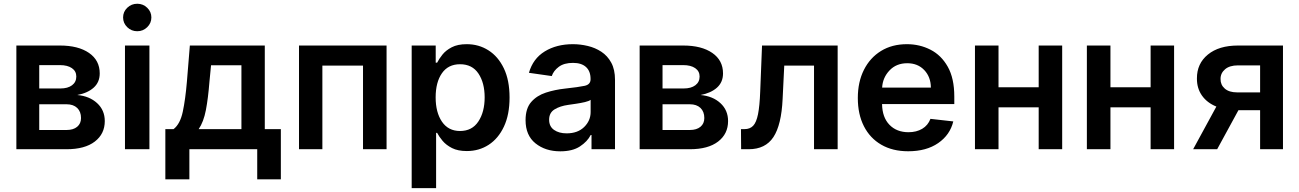

<svg xmlns="http://www.w3.org/2000/svg" viewBox="-20 -785 6833 1010"><path d="M66.1 0V-545.5H295.1Q391.7 -545.5 448.2 -506.6Q504.6 -467.7 504.6 -398.8Q504.6 -352.6 472.8 -324Q441.1 -295.5 386.4 -285.2Q450.6 -279.5 490.9 -242.4Q531.2 -205.3 531.2 -148.1Q531.2 -80.6 478.7 -40.3Q426.1 0 330.3 0ZM186.4 -101.2H330.3Q365.8 -101.2 386 -118.1Q406.2 -134.9 406.2 -164.1Q406.2 -197.8 386 -217.2Q365.8 -236.5 330.3 -236.5H186.4ZM186.4 -319.6H297.6Q336.6 -319.6 359 -336.5Q381.4 -353.3 381.4 -382.5Q381.4 -410.5 358.3 -426.5Q335.2 -442.5 295.1 -442.5H186.4Z M637.4 0V-545.5H766V0ZM702.1 -620.7Q671.2 -620.7 649.3 -642Q627.5 -663.4 627.5 -693.2Q627.5 -723 649.3 -744.1Q671.2 -765.3 702.1 -765.3Q732.6 -765.3 754.4 -744.1Q776.3 -723 776.3 -693.2Q776.3 -663.4 754.4 -642Q732.6 -620.7 702.1 -620.7Z M849.8 158.4V-105.8H893.1Q927.9 -132.8 941.6 -197.8Q955.3 -262.8 963.1 -354.4L978.7 -545.5H1372.9V-105.8H1457.4V158.4H1333.1V0H976.2V158.4ZM1025.2 -105.8H1250V-441.8H1090.2L1081.7 -354.4Q1074.9 -267.8 1063 -205.8Q1051.1 -143.8 1025.2 -105.8Z M1552.9 0V-545.5H2013.5V0H1889.6V-440H1675.8V0Z M2145.6 204.5V-545.5H2272V-455.3H2279.5Q2289.4 -475.1 2307.4 -497.7Q2325.3 -520.2 2356.4 -536.4Q2387.4 -552.6 2435.4 -552.6Q2498.6 -552.6 2549.5 -520.2Q2600.5 -487.9 2630.5 -425.4Q2660.5 -362.9 2660.5 -272Q2660.5 -182.2 2631 -119.3Q2601.6 -56.5 2550.8 -23.4Q2500 9.6 2435.7 9.6Q2388.8 9.6 2358 -6Q2327.1 -21.7 2308.4 -43.9Q2289.8 -66.1 2279.5 -85.9H2274.1V204.5ZM2271.7 -272.7Q2271.7 -193.5 2305 -144.7Q2338.4 -95.9 2399.9 -95.9Q2463.4 -95.9 2496.4 -146Q2529.5 -196 2529.5 -272.7Q2529.5 -349.1 2496.8 -398.1Q2464.1 -447.1 2399.9 -447.1Q2337.7 -447.1 2304.7 -399.7Q2271.7 -352.3 2271.7 -272.7Z M2927.2 11Q2849.1 11 2796.9 -30.9Q2744.7 -72.8 2744.7 -153.1Q2744.7 -214.5 2774.3 -248.4Q2804 -282.3 2851.4 -297.8Q2898.8 -313.2 2951.7 -318.9Q3023.8 -326.7 3055.2 -333.5Q3086.6 -340.2 3086.6 -367.9V-370Q3086.6 -410.2 3062.9 -432.2Q3039.1 -454.2 2994.3 -454.2Q2947.1 -454.2 2919.6 -433.6Q2892 -413 2882.5 -384.9L2762.4 -402Q2783.7 -476.6 2845.7 -514.6Q2907.7 -552.6 2993.6 -552.6Q3032.7 -552.6 3071.7 -543.3Q3110.8 -534.1 3143.3 -512.8Q3175.8 -491.5 3195.5 -455.3Q3215.2 -419 3215.2 -365.1V0H3091.6V-74.9H3087.4Q3070 -40.5 3030.7 -14.7Q2991.5 11 2927.2 11ZM2960.6 -83.5Q3018.8 -83.5 3052.9 -116.8Q3087 -150.2 3087 -195.7V-259.9Q3078.8 -253.2 3057 -248Q3035.2 -242.9 3010.7 -239.3Q2986.2 -235.8 2969.1 -233.3Q2926.1 -227.3 2897.4 -209.7Q2868.6 -192.1 2868.6 -155.2Q2868.6 -119.7 2894.5 -101.6Q2920.5 -83.5 2960.6 -83.5Z M3344.8 0V-545.5H3573.9Q3670.5 -545.5 3726.9 -506.6Q3783.4 -467.7 3783.4 -398.8Q3783.4 -352.6 3751.6 -324Q3719.8 -295.5 3665.1 -285.2Q3729.4 -279.5 3769.7 -242.4Q3810 -205.3 3810 -148.1Q3810 -80.6 3757.5 -40.3Q3704.9 0 3609 0ZM3465.2 -101.2H3609Q3644.5 -101.2 3664.8 -118.1Q3685 -134.9 3685 -164.1Q3685 -197.8 3664.8 -217.2Q3644.5 -236.5 3609 -236.5H3465.2ZM3465.2 -319.6H3576.3Q3615.4 -319.6 3637.8 -336.5Q3660.2 -353.3 3660.2 -382.5Q3660.2 -410.5 3637.1 -426.5Q3614 -442.5 3573.9 -442.5H3465.2Z M3878.6 0 3877.8 -105.8H3896.7Q3925.1 -105.8 3941.9 -123.4Q3958.8 -141 3967.5 -184.3Q3976.2 -227.6 3979 -304L3988.6 -545.5H4386.4V0H4262.1V-440H4105.5L4096.9 -264.2Q4090.6 -127.8 4048.5 -63.9Q4006.4 0 3918.3 0Z M4757.5 10.7Q4675.4 10.7 4615.9 -23.8Q4556.5 -58.2 4524.5 -121.1Q4492.5 -183.9 4492.5 -269.5Q4492.5 -353.7 4524.5 -417.4Q4556.5 -481.2 4614.5 -516.9Q4672.6 -552.6 4750.7 -552.6Q4817.8 -552.6 4874.6 -523.6Q4931.5 -494.7 4965.7 -433.8Q5000 -372.9 5000 -277V-237.6H4620Q4621.1 -167.6 4658.9 -128.6Q4696.7 -89.5 4759.2 -89.5Q4800.8 -89.5 4831.1 -107.4Q4861.5 -125.4 4874.6 -159.8L4994.7 -146.3Q4977.6 -75.3 4915.3 -32.3Q4853 10.7 4757.5 10.7ZM4620.4 -324.2H4876.8Q4876.4 -380 4842.2 -416.2Q4807.9 -452.4 4752.5 -452.4Q4695 -452.4 4659.1 -414.4Q4623.2 -376.4 4620.4 -324.2Z M5232.6 -545.5V-326H5443.9V-545.5H5567.5V0H5443.9V-220.5H5232.6V0H5108.7V-545.5Z M5821.4 -545.5V-326H6032.7V-545.5H6156.2V0H6032.7V-220.5H5821.4V0H5697.4V-545.5Z M6608.7 0V-205.3H6494.7L6382.8 0H6256.4L6378.6 -224.4Q6329.5 -244.3 6302.7 -282.5Q6275.9 -320.7 6276.3 -372.2Q6275.9 -450.6 6334 -498Q6392 -545.5 6492.2 -545.5H6729V0ZM6608.7 -299V-441.1H6492.2Q6448.2 -441.1 6424.2 -420.5Q6400.2 -399.9 6400.6 -369.3Q6400.2 -338.8 6422.9 -318.9Q6445.7 -299 6487.9 -299Z"/></svg>

Font: Inter UI Semi Bold
Style: Regular
Weight: 600
Designer: Rasmus Andersson
Foundry: rsms
Version: 3.2;8d6f07862